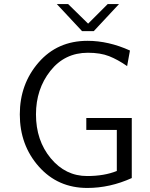

<svg xmlns="http://www.w3.org/2000/svg" viewBox="-20 -913 743 950"><path d="M261 -893H317L416 -796L513 -893H569L444 -759H386ZM78 -347Q78 -497 171 -604Q264 -711 413 -711Q517 -711 623 -663L609 -586Q563 -618 520 -635Q477 -652 415 -652Q300 -652 229 -562Q158 -472 158 -347Q158 -218 231 -130Q304 -42 411 -42Q496 -42 558 -67V-270H407V-329H632V-32Q524 17 412 17Q266 17 172 -89Q78 -195 78 -347Z"/></svg>

Font: Coval
Style: ExtraLight
Weight: 250
Foundry: Context Ltd
Version: Version 001.000